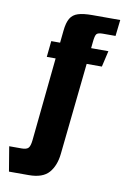

<svg xmlns="http://www.w3.org/2000/svg" viewBox="-106 -683 629 920"><g transform="rotate(10 208.5 -223.0)"><path d="M4 181 -16 61H45Q68 61 77 51.5Q86 42 89 13L130 -392H87L95 -470H138L144 -529Q148 -569 160.5 -590Q173 -611 198.5 -619Q224 -627 267 -627H403L394 -548H332Q309 -548 302 -540Q295 -532 292 -500L289 -470H373L355 -392H281L234 54Q228 112 198 146.5Q168 181 100 181Z"/></g></svg>

Font: Smooch Sans Black
Style: Regular
Weight: 900
Designer: Robert E. Leuschke
Foundry: Robert E. Leuschke
Version: Version 1.010; ttfautohint (v1.8.3)